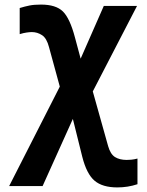

<svg xmlns="http://www.w3.org/2000/svg" viewBox="-20 -572 640 838"><path d="M580 232V120Q565 124 553 125Q541 126 533 126Q502 126 482 113.5Q462 101 452 66L385 -173L578 -546H433L332 -316L307 -409Q285 -492 254.5 -522Q224 -552 159 -552Q129 -552 109 -548Q89 -544 66 -537V-423Q82 -428 96 -430Q110 -432 119 -432Q143 -432 163.5 -418.5Q184 -405 194 -366L241 -194L20 240H166L298 -53L339 112Q358 187 392.5 216.5Q427 246 492 246Q538 246 580 232Z"/></svg>

Font: Noto Sans Mono UI
Style: Bold
Weight: 700
Designer: Monotype Design team
Foundry: Monotype Imaging Inc.
Version: 1.000